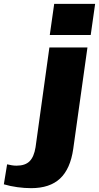

<svg xmlns="http://www.w3.org/2000/svg" viewBox="-157 -787 515 999"><path d="M5 192Q-29 192 -66 187Q-103 182 -137 172L-120 68Q-108 71 -95.5 73Q-83 75 -71 75Q-26 75 -3 52Q20 29 28 -21L100 -540H298L224 -12Q209 92 155.5 142Q102 192 5 192ZM338 -767 315 -605H102L125 -767Z"/></svg>

Font: Pathway Extreme 8pt Thin 12pt ExtraBold
Style: Italic
Weight: 800
Italic angle: -8°
Version: Version 1.001;gftools[0.9.26]